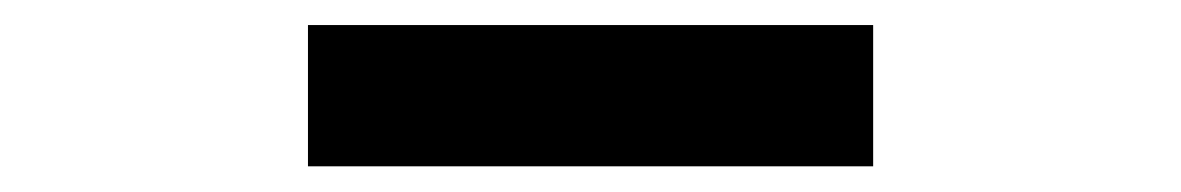

<svg xmlns="http://www.w3.org/2000/svg" viewBox="-20 -353 929 151"><path d="M222.2 -222.2H666.7V-333.3H222.2Z"/></svg>

Font: linjaSipiki
Style: Regular
Weight: 500
Foundry: Made with Bits'n'Picas by Kreative Software
Version: Version 1.3